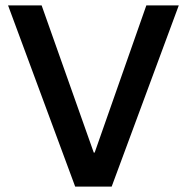

<svg xmlns="http://www.w3.org/2000/svg" viewBox="-20 -695 696 715"><path d="M260 0 10 -675H135L329.2 -126.7H332.5L525 -675H645.8L395.8 0Z"/></svg>

Font: Funnel Sans Medium
Style: Regular
Weight: 500
Version: Version 1.000; Beta; Release 5; Build 24; ttfautohint (v1.8.